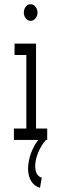

<svg xmlns="http://www.w3.org/2000/svg" viewBox="-20 -664 290 911"><path d="M125 -565C143 -565 158 -583 158 -604C158 -626 143 -644 125 -644C107 -644 93 -626 93 -604C93 -583 108 -565 125 -565ZM46 0H161C130 42 114 90 113 137C114 188 137 218 170 227L178 179C156 173 147 151 147 123C147 87 166 36 198 0H204V-54H151V-457H49V-403H105V-54H46Z"/></svg>

Font: Inconsolata UltraCondensed Thin
Style: Regular
Weight: 100
Width: 1
Monospace: yes
Designer: Raph Levien, Cyreal, Brenton Simpson
Foundry: Raph Levien, Cyreal, Google
Version: Version 3.100